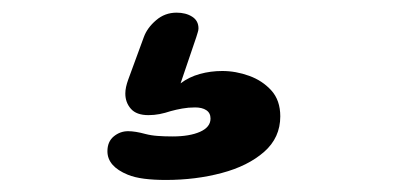

<svg xmlns="http://www.w3.org/2000/svg" viewBox="-20 -60 659 311"><path d="M248.5 231.5Q229 231.5 213.5 229.5Q198 227.5 187 223Q154 209.5 154 185Q154 169.5 164.2 161Q174.5 152.5 187.5 152.5Q199 152.5 215.5 157Q225 159.5 235.8 160.2Q246.5 161 259.5 161Q287 161 304 153.5Q321 146 321 132Q321 123 314.2 118.5Q307.5 114 296 114Q285 114 275.2 115.8Q265.5 117.5 256.5 120Q247.5 123 238.5 124.8Q229.5 126.5 220.5 126.5Q201 126.5 192 116.2Q183 106 183 91.5Q183 86.5 184.2 80.8Q185.5 75 187.5 69.5L213 0Q218.5 -15 232.8 -27.2Q247 -39.5 266 -39.5Q281 -39.5 291.2 -33Q301.5 -26.5 301.5 -14Q301.5 -11 300.2 -7.2Q299 -3.5 298 0L272.5 75Q286.5 64.5 303.8 59.8Q321 55 340 55Q362 55 383.5 62.8Q405 70.5 419.5 86.5Q434 102.5 434 128.5Q434 163 407.8 186Q381.5 209 339.2 220.2Q297 231.5 248.5 231.5Z"/></svg>

Font: Sono ExtraLight Monospace
Style: Bold
Weight: 700
Version: Version 2.112